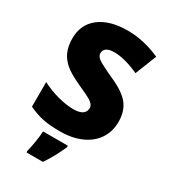

<svg xmlns="http://www.w3.org/2000/svg" viewBox="-225 -832 1027 1162"><g transform="rotate(30 288.5 -251.5)"><path d="M543.9 -216.8Q543.9 -150.4 510.3 -98.9Q476.6 -47.4 413.1 -18.8Q349.6 9.8 264.2 9.8Q192.9 9.8 144.5 -0.2Q96.2 -10.3 43.9 -35.2V-207Q99.1 -178.7 158.7 -162.8Q218.3 -147 268.1 -147Q311 -147 331.1 -161.9Q351.1 -176.8 351.1 -200.2Q351.1 -214.8 343 -225.8Q335 -236.8 317.1 -248Q299.3 -259.3 222.2 -293.9Q152.3 -325.7 117.4 -355.5Q82.5 -385.3 65.7 -423.8Q48.8 -462.4 48.8 -515.1Q48.8 -613.8 120.6 -668.9Q192.4 -724.1 317.9 -724.1Q428.7 -724.1 543.9 -672.9L484.9 -523.9Q384.8 -569.8 312 -569.8Q274.4 -569.8 257.3 -556.6Q240.2 -543.5 240.2 -523.9Q240.2 -502.9 262 -486.3Q283.7 -469.7 379.9 -425.8Q472.2 -384.3 508.1 -336.7Q543.9 -289.1 543.9 -216.8ZM153.8 207Q161.6 179.7 168.7 135.7Q175.8 91.8 176.8 61H350.1V71.8Q315.4 152.3 268.1 221.2H153.8Z"/></g></svg>

Font: OpenSansExtrabold
Style: Regular
Weight: 800
Foundry: Ascender Corporation
Version: Version 1.10